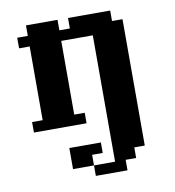

<svg xmlns="http://www.w3.org/2000/svg" viewBox="-83 -574 817 898"><g transform="rotate(-10 325.0 -125.0)"><path d="M450.2 200.2V250H299.8V200.2H200.2V100.1H350.1V149.9H299.8V200.2H399.9V-399.9H250V-49.8H299.8V0H49.8V-49.8H100.1V-399.9H49.8V-450.2H100.1V-500H250V-450.2H299.8V-500H500V-450.2H549.8V149.9H500V200.2Z"/></g></svg>

Font: Redaction 50
Style: Bold
Weight: 700
Designer: Jeremy Mickel / Forest Young
Foundry: MCKL
Version: Version 2.001;hotconv 1.0.113;makeotfexe 2.5.65598 DEVELOPME